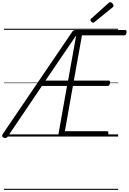

<svg xmlns="http://www.w3.org/2000/svg" viewBox="-37 -1279 1206 1799"><path d="M956 0H536Q521 0 515 -5.5Q509 -11 511 -23L591 -474H356L36 0Q28 11 19 13.5Q10 16 -3 11Q-14 5 -16.5 -3Q-19 -11 -12 -22L638 -979Q645 -990 652.5 -994Q660 -998 674 -998H1134Q1144 -998 1147 -992Q1150 -986 1148 -973Q1146 -959 1141 -953.5Q1136 -948 1126 -948H731L655 -524H981Q989 -524 992.5 -518Q996 -512 993 -499Q991 -486 985.5 -480Q980 -474 973 -474H646L571 -50H964Q974 -50 976.5 -44Q979 -38 978 -25Q976 -12 970.5 -6Q965 0 956 0ZM389 -524H601L677 -948ZM835 -1066Q828 -1066 819 -1075Q810 -1084 810 -1090Q810 -1093 811 -1096Q812 -1099 816 -1103L979 -1250Q984 -1253 987 -1256Q990 -1259 994 -1259Q1001 -1259 1008.5 -1253.5Q1016 -1248 1021.5 -1240Q1027 -1232 1027 -1226Q1027 -1222 1025.5 -1218.5Q1024 -1215 1019 -1211L849 -1073Q844 -1070 841 -1068Q838 -1066 835 -1066ZM0 490H1070V500H0ZM0 -20H1070V0H0ZM0 -505H1070V-500H0ZM0 -1010H1070V-1000H0Z"/></svg>

Font: Playwrite ZA Guides
Style: Regular
Weight: 400
Designer: Veronika Burian, José Scaglione
Foundry: TypeTogether
Version: Version 1.003